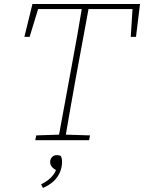

<svg xmlns="http://www.w3.org/2000/svg" viewBox="-20 -696 715 953"><path d="M101 -513 141 -676H675L655 -513H629L639 -670L654 -651H159L175 -670L127 -513ZM155 0 160 -24 281 -28H296L427 -24L422 0ZM268 0 335 -364Q350 -442 363.5 -520Q377 -598 390 -676H424L357 -313Q343 -235 329 -156.5Q315 -78 302 0ZM288 107Q288 134 277.5 159Q267 184 246 203.5Q225 223 193 237L184 219Q206 208 221.5 195.5Q237 183 247 168.5Q257 154 262 134L263 151Q247 143 238 132.5Q229 122 229 108Q229 94 238 84Q247 74 262 74Q270 74 275 75.5Q280 77 283 80Q285 84 286.5 91Q288 98 288 107Z"/></svg>

Font: Source Serif 4 ExtraLight
Style: Italic
Weight: 250
Italic angle: -12°
Designer: Frank Grießhammer
Foundry: Adobe Systems Incorporated
Version: Version 4.004;hotconv 1.0.116;makeotfexe 2.5.65601